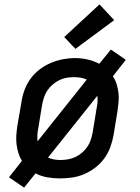

<svg xmlns="http://www.w3.org/2000/svg" viewBox="-20 -806 640 876"><path d="M90 50 21 3 80 -72Q70 -88 64 -107.5Q58 -127 55.5 -147.5Q53 -168 54.5 -189Q56 -210 59 -231L78 -341Q82 -369 92 -396Q102 -423 119.5 -447Q137 -471 160.5 -489Q184 -507 211 -518.5Q238 -530 266 -535.5Q294 -541 322 -541Q352 -541 380 -534.5Q408 -528 433 -515L486 -580L554 -533L495 -458Q506 -442 512 -422.5Q518 -403 520.5 -382.5Q523 -362 521 -341Q519 -320 516 -299L498 -189Q493 -161 483 -134Q473 -107 456 -83.5Q439 -60 415 -41.5Q391 -23 364 -11.5Q337 0 309 4Q281 8 254 8Q224 8 195.5 3Q167 -2 142 -15ZM151 -161 376 -443Q363 -449 348 -451.5Q333 -454 318 -454Q300 -454 283 -451Q266 -448 250 -440Q234 -432 220 -420Q206 -408 196 -393Q186 -378 180.5 -361Q175 -344 172 -327L154 -217Q151 -203 150.5 -189Q150 -175 151 -161ZM255 -76Q273 -76 290 -79Q307 -82 323.5 -89.5Q340 -97 354.5 -109.5Q369 -122 379 -137Q389 -152 394.5 -169Q400 -186 403 -203L421 -313Q424 -327 425 -341Q426 -355 424 -369L199 -87Q212 -81 226.5 -78.5Q241 -76 255 -76ZM324 -583 273 -637 434 -786 501 -714Z"/></svg>

Font: Iosevka Curly Medium Extended
Style: Italic
Weight: 500
Width: 7
Italic angle: -9°
Monospace: yes
Designer: Belleve Invis
Foundry: Belleve Invis
Version: Version 11.1.0; ttfautohint (v1.8.3)